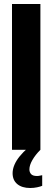

<svg xmlns="http://www.w3.org/2000/svg" viewBox="-20 -749 262 960"><path d="M40 0V-729H182V0ZM131 191Q90 191 66.5 171.5Q43 152 43 117Q43 97 52 75.5Q61 54 78.5 32.5Q96 11 120 -10H180L182 0Q157 25 142 51Q127 77 127 98Q127 112 135.5 121.5Q144 131 165 131Q172 131 178.5 129.5Q185 128 191 127V180Q182 184 165.5 187.5Q149 191 131 191Z"/></svg>

Font: Mona Sans Condensed
Style: Bold
Weight: 700
Width: 3
Designer: Deni Anggara
Foundry: GitHub
Version: Version 2.000